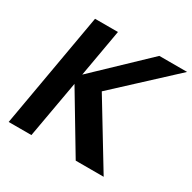

<svg xmlns="http://www.w3.org/2000/svg" viewBox="-155 -859 1019 1017"><g transform="rotate(30 354.0 -351.0)"><path d="M285 -702H145L22 0H161L223 -349L432 0H603L368 -387L708 -702H538L234 -412Z"/></g></svg>

Font: Geom SemiBold
Style: Bold Italic
Weight: 600
Italic angle: -10°
Version: Version 1.102